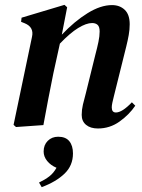

<svg xmlns="http://www.w3.org/2000/svg" viewBox="-20 -516 586 792"><path d="M46 8 36 -1 112 -364Q121 -404 82 -420L67 -426L69 -443L246 -496L257 -486L235 -373Q287 -428 341 -461.5Q395 -495 442 -495Q474 -495 494.5 -475.5Q515 -456 515 -416Q515 -394 511 -371.5Q507 -349 501 -325L450 -120Q446 -104 443.5 -92.5Q441 -81 441 -73Q441 -52 458 -52Q484 -52 524 -94L538 -80Q513 -43 473 -14.5Q433 14 384 14Q353 14 335 -1Q317 -16 317 -42Q317 -63 322 -84.5Q327 -106 334 -131L373 -289Q381 -319 386 -343Q391 -367 391 -386Q391 -406 382.5 -413.5Q374 -421 360 -421Q336 -421 302.5 -400.5Q269 -380 227 -336L200 -213Q189 -160 179 -107Q169 -54 159 0ZM152 256 141 237Q166 225 183.5 211.5Q201 198 213 176Q189 166 174.5 148Q160 130 160 109Q160 82 177 65Q194 48 220 48Q251 48 266 66.5Q281 85 281 117Q281 167 246 200.5Q211 234 152 256Z"/></svg>

Font: DeepMind Serif Text
Style: Italic
Weight: 400
Italic angle: -12°
Designer: Frank Grießhammer / Modifications: Colophon Foundry
Foundry: Colophon Foundry
Version: Version 5.003; ttfautohint (v1.8.2)